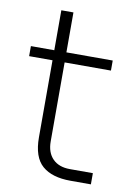

<svg xmlns="http://www.w3.org/2000/svg" viewBox="-81 -750 579 809"><g transform="rotate(10 208.5 -345.5)"><path d="M365.2 4.9H277.8Q198.7 4.9 157 -31.2Q115.2 -67.4 115.2 -152.8V-481.9H15.1V-524.9H115.2V-695.8H167V-524.9H365.2V-481.9H167V-144Q167 -96.2 193.4 -69.6Q219.7 -43 267.1 -43H365.2Z"/></g></svg>

Font: Sora ExtraLight
Style: Regular
Weight: 200
Designer: Jonathan Barnbrook, Julián Moncada
Foundry: Barnbrook Fonts
Version: Version 2.000